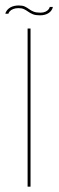

<svg xmlns="http://www.w3.org/2000/svg" viewBox="-44 -700 220 720"><path d="M59.5 0H70.5V-593H59.5ZM105.5 -642.5Q116.5 -642.5 124.2 -644.8Q132 -647 137.5 -650.5Q143 -654 146.5 -658.2Q150 -662.5 152 -666.8Q154 -671 154 -674H142.5Q142 -670 138 -664.8Q134 -659.5 126.2 -656Q118.5 -652.5 107.5 -652.5Q91.5 -652.5 81.8 -656.5Q72 -660.5 64.8 -666Q57.5 -671.5 49 -675.5Q40.5 -679.5 26.5 -679.5Q17.5 -679.5 9.8 -677.8Q2 -676 -4 -672.8Q-10 -669.5 -14 -665.5Q-18 -661.5 -20.5 -657.2Q-23 -653 -24 -648.5H-12.5Q-11.5 -653 -7 -658Q-2.5 -663 5.8 -666.2Q14 -669.5 25.5 -669.5Q38 -669.5 46.2 -665.5Q54.5 -661.5 62 -656Q69.5 -650.5 79.5 -646.5Q89.5 -642.5 105.5 -642.5Z"/></svg>

Font: Anybody Thin Thin
Style: Regular
Weight: 250
Version: Version 1.113;gftools[0.9.25]